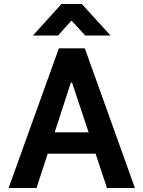

<svg xmlns="http://www.w3.org/2000/svg" viewBox="-20 -942 715 962"><path d="M459 -172H219L163 0H23L275 -700H405L656 0H516ZM424 -279 341 -528H335L254 -279ZM288 -922H390L534 -764H407L340 -837H336L271 -764H145Z"/></svg>

Font: Be Vietnam
Style: Bold
Weight: 700
Designer: Gabriel Lam
Foundry: TypeRant
Version: Version 4.000